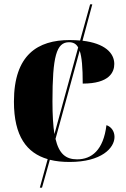

<svg xmlns="http://www.w3.org/2000/svg" viewBox="-20 -734 581 882"><path d="M163 128H173L209 0C236 7 267 10 300 10C446 10 506 -54 506 -105C506 -131 491 -152 469 -159C455 -44 401 -2 334 -2C282 -2 251 -28 235 -96L346 -501C356 -472 360 -424 360 -350C483 -350 505 -403 505 -440C505 -491 461 -535 359 -547L404 -714H394L348 -548C333 -549 317 -550 300 -550C154 -550 44 -483 44 -267C44 -108 103 -31 199 -3ZM221 -268C221 -475 239 -540 297 -540C316 -540 330 -533 339 -516L230 -118C224 -156 221 -206 221 -268Z"/></svg>

Font: Noto Serif Display ExtraBold
Style: Regular
Weight: 800
Designer: Monotype Design Team
Foundry: Monotype Imaging Inc.
Version: Version 2.009